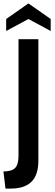

<svg xmlns="http://www.w3.org/2000/svg" viewBox="-30 -929 322 1121"><path d="M-10 72Q38 72 58 52Q78 32 78 -18V-700H194V8Q194 93 153.5 132.5Q113 172 34 172H2ZM266 -818V-748L136 -818L6 -748V-818L136 -909Z"/></svg>

Font: Cabin SemiBold
Style: Regular
Weight: 600
Designer: Pablo Impallari
Foundry: Pablo Impallari. http://www.impallari.com Igino Marini. http://www.ikern.com
Version: Version 2.001